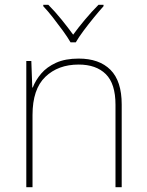

<svg xmlns="http://www.w3.org/2000/svg" viewBox="-20 -783 613 803"><path d="M309 -538Q395 -538 442 -491Q489 -444 489 -346V0H463V-345Q463 -433 422.5 -473Q382 -513 309 -513Q223 -513 169.5 -461.5Q116 -410 116 -302V0H90V-528H111L115 -417H117Q129 -448 152.5 -475.5Q176 -503 214.5 -520.5Q253 -538 309 -538ZM275 -606Q263 -627 243 -654.5Q223 -682 201.5 -709.5Q180 -737 161 -757V-763H182Q210 -735 237.5 -701Q265 -667 286 -638Q307 -667 335.5 -701Q364 -735 392 -763H413V-757Q395 -737 372.5 -709.5Q350 -682 329.5 -654.5Q309 -627 297 -606Z"/></svg>

Font: Noto Sans Syriac Western Thin
Style: Regular
Weight: 100
Designer: Patrick Giasson and the Monotype Design Team
Foundry: Monotype Imaging Inc.
Version: Version 3.000; ttfautohint (v1.8.4.7-5d5b)